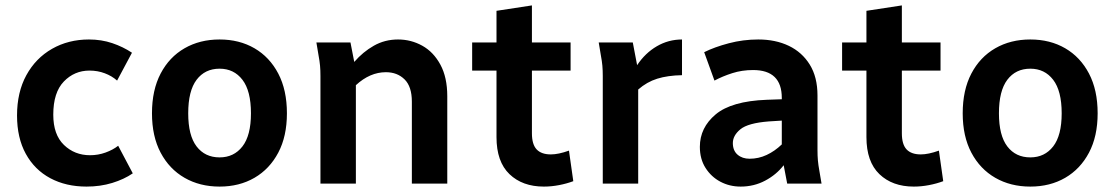

<svg xmlns="http://www.w3.org/2000/svg" viewBox="-20 -679 4123 710"><path d="M43 -252Q43 -338 77.5 -401Q112 -464 172.5 -498.5Q233 -533 309 -533Q355 -533 395 -519.5Q435 -506 468 -484L413 -381Q394 -398 367.5 -408Q341 -418 311 -418Q255 -418 216 -377.5Q177 -337 177 -255Q177 -181 216.5 -143Q256 -105 313 -105Q343 -105 370.5 -115Q398 -125 417 -140L471 -38Q439 -16 395 -2.5Q351 11 300 11Q224 11 166 -20Q108 -51 75.5 -110Q43 -169 43 -252Z M542 -260Q542 -346 574 -407Q606 -468 662.5 -500.5Q719 -533 792 -533Q865 -533 921 -500.5Q977 -468 1009 -407Q1041 -346 1041 -260Q1041 -175 1009 -114.5Q977 -54 921 -21.5Q865 11 792 11Q719 11 662.5 -21.5Q606 -54 574 -114.5Q542 -175 542 -260ZM676 -260Q676 -178 707 -137.5Q738 -97 792 -97Q845 -97 876.5 -137.5Q908 -178 908 -260Q908 -343 876.5 -384Q845 -425 792 -425Q738 -425 707 -384Q676 -343 676 -260Z M1150 -522H1276L1290 -450Q1322 -487 1362.5 -510Q1403 -533 1452 -533Q1500 -533 1541.5 -510Q1583 -487 1608.5 -440Q1634 -393 1634 -323V0H1503V-303Q1503 -359 1476 -385.5Q1449 -412 1407 -412Q1348 -412 1296 -364V0H1165V-398Q1165 -419 1163.5 -436Q1162 -453 1158 -474Z M1726 -418V-522H1816V-639L1947 -659V-522H2090V-418H1947V-186Q1947 -145 1964.5 -126.5Q1982 -108 2017 -108Q2045 -108 2084 -122L2100 -9Q2076 0 2047.5 5.5Q2019 11 1991 11Q1912 11 1864 -35Q1816 -81 1816 -172V-418Z M2194 -522H2320L2336 -438Q2366 -483 2409 -508Q2452 -533 2502 -533V-401Q2449 -400 2410.5 -388Q2372 -376 2340 -348V0H2209V-398Q2209 -419 2207.5 -436Q2206 -453 2202 -474Z M2568 -136Q2568 -207 2626.5 -256Q2685 -305 2815 -310L2871 -312V-317Q2871 -420 2765 -420Q2724 -420 2688 -408.5Q2652 -397 2622 -381L2584 -486Q2622 -505 2675 -519Q2728 -533 2784 -533Q2848 -533 2897 -509.5Q2946 -486 2974.5 -440Q3003 -394 3003 -326V-124Q3003 -103 3004.5 -86Q3006 -69 3010 -47L3018 0H2891L2878 -68Q2851 -33 2809.5 -11Q2768 11 2719 11Q2678 11 2644 -7Q2610 -25 2589 -58Q2568 -91 2568 -136ZM2690 -150Q2690 -122 2707.5 -107Q2725 -92 2752 -92Q2785 -92 2815 -106Q2845 -120 2871 -145V-233L2823 -230Q2746 -224 2718 -201Q2690 -178 2690 -150Z M3094 -418V-522H3184V-639L3315 -659V-522H3458V-418H3315V-186Q3315 -145 3332.5 -126.5Q3350 -108 3385 -108Q3413 -108 3452 -122L3468 -9Q3444 0 3415.5 5.5Q3387 11 3359 11Q3280 11 3232 -35Q3184 -81 3184 -172V-418Z M3540 -260Q3540 -346 3572 -407Q3604 -468 3660.5 -500.5Q3717 -533 3790 -533Q3863 -533 3919 -500.5Q3975 -468 4007 -407Q4039 -346 4039 -260Q4039 -175 4007 -114.5Q3975 -54 3919 -21.5Q3863 11 3790 11Q3717 11 3660.5 -21.5Q3604 -54 3572 -114.5Q3540 -175 3540 -260ZM3674 -260Q3674 -178 3705 -137.5Q3736 -97 3790 -97Q3843 -97 3874.5 -137.5Q3906 -178 3906 -260Q3906 -343 3874.5 -384Q3843 -425 3790 -425Q3736 -425 3705 -384Q3674 -343 3674 -260Z"/></svg>

Font: Radio Canada SemiBold
Style: Regular
Weight: 600
Designer: Charles Daoud, Etienne Aubert Bonn, Alexandre Saumier Demers, Jacques Le Bailly
Foundry: Radio-Canada
Version: Version 2.104; ttfautohint (v1.8.4.7-5d5b);gftools[0.9.28.de